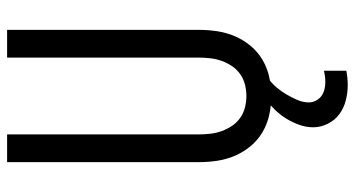

<svg xmlns="http://www.w3.org/2000/svg" viewBox="-249 -526 998 540"><g transform="rotate(-90 250.0 -256.0)"><path d="M250 8Q224 8 198 2.5Q172 -3 149.5 -16Q127 -29 110 -49Q93 -69 82.5 -93Q72 -117 68 -143Q64 -169 64 -195V-735H142V-195Q142 -179 144 -162.5Q146 -146 151.5 -131Q157 -116 166 -102.5Q175 -89 188.5 -79.5Q202 -70 218 -66Q234 -62 250 -62Q266 -62 282 -66Q298 -70 311.5 -79.5Q325 -89 334 -102.5Q343 -116 348.5 -131Q354 -146 356 -162.5Q358 -179 358 -195V-735H436V-195Q436 -169 432 -143Q428 -117 417.5 -93Q407 -69 390 -49Q373 -29 350.5 -16Q328 -3 302 2.5Q276 8 250 8ZM280 223Q259 223 237.5 217.5Q216 212 199 199.5Q182 187 172 167Q162 147 162 126Q162 106 169 86.5Q176 67 186.5 50Q197 33 211 18.5Q225 4 241 -8H299V0Q285 10 274 23Q263 36 254.5 50.5Q246 65 239 81Q232 97 232 114Q232 124 237 133.5Q242 143 250 149Q258 155 268.5 157.5Q279 160 289 160Q297 160 305 159Q313 158 321 156V219Q311 221 301 222Q291 223 280 223Z"/></g></svg>

Font: Huly
Style: Regular
Weight: 400
Designer: Belleve Invis
Foundry: Belleve Invis
Version: Version 33.2.5; ttfautohint (v1.8.4)